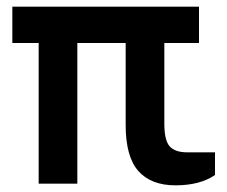

<svg xmlns="http://www.w3.org/2000/svg" viewBox="-20 -551 682 576"><path d="M17 -422V-531H577V-422H473V-180Q473 -130 489 -112Q505 -94 542 -94H625V-26Q580 5 506.5 5Q433 5 395 -38Q357 -81 357 -176V-422H212V0H96V-422Z"/></svg>

Font: Exo
Style: DemiBold
Weight: 600
Designer: Natanael Gama
Version: Version 1.00